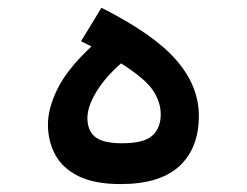

<svg xmlns="http://www.w3.org/2000/svg" viewBox="-20 -464 626 487"><path d="M285.6 2.9Q220.2 2.9 179.4 -17.1Q138.7 -37.1 120.1 -71.5Q101.6 -106 101.6 -148.4Q101.6 -189.5 126.2 -239.3Q150.9 -289.1 211.9 -346.2Q199.2 -352.5 185.5 -359.4L237.3 -444.3Q370.1 -377.4 427.2 -311.5Q484.4 -245.6 484.4 -170.4Q484.4 -88.4 435.1 -42.7Q385.7 2.9 285.6 2.9ZM287.1 -303.2Q248 -269.5 224.9 -231.9Q201.7 -194.3 201.7 -164.6Q201.7 -132.8 221.4 -116.7Q241.2 -100.6 289.6 -100.6Q344.7 -100.6 366.2 -119.9Q387.7 -139.2 387.7 -174.3Q387.7 -205.1 367.9 -234.9Q348.1 -264.6 287.1 -303.2Z"/></svg>

Font: Cascadia Code NF
Style: Regular
Weight: 400
Monospace: yes
Designer: Aaron Bell
Foundry: Saja Typeworks
Version: Version 2404.023; ttfautohint (v1.8.4)